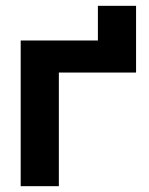

<svg xmlns="http://www.w3.org/2000/svg" viewBox="-20 -639 510 659"><path d="M51 0H182V-390H447V-619H316V-500H51Z"/></svg>

Font: LT Wave Alt Bold
Style: Regular
Weight: 700
Designer: Daniel Lyons
Version: Version 2.5 (Glyphs App)